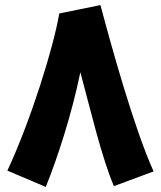

<svg xmlns="http://www.w3.org/2000/svg" viewBox="-20 -708 632 755"><path d="M160 27C205 -84 261 -254 296 -424C335 -280 380 -87 428 24L584 -34C508 -201 418 -526 375 -688L213 -655C191 -523 101 -234 9 -37Z"/></svg>

Font: Noto Sans Arabic UI Cn Bk
Style: Regular
Weight: 900
Width: 3
Designer: Monotype Design Team, Nadine Chahine and Nizar Qandah
Foundry: Monotype Imaging Inc.
Version: Version 2.010